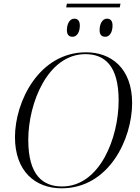

<svg xmlns="http://www.w3.org/2000/svg" viewBox="-20 -1008 758 1039"><path d="M632 -988H342L338 -968H628ZM550 -809C572 -809 589 -832 589 -870C589 -896 577 -907 559 -907C533 -907 519 -877 519 -845C519 -819 531 -809 550 -809ZM373 -809C395 -809 412 -832 412 -870C412 -896 400 -907 382 -907C356 -907 342 -877 342 -845C342 -819 354 -809 373 -809ZM313 11C571 11 695 -258 695 -450C695 -641 579 -725 446 -725C191 -725 61 -458 61 -266C61 -81 171 11 313 11ZM316 1C215 1 133 -56 133 -251C133 -451 239 -715 442 -715C546 -715 622 -653 622 -464C622 -263 521 1 316 1Z"/></svg>

Font: Noto Serif Display Light
Style: Italic
Weight: 300
Italic angle: -12°
Designer: Monotype Design Team
Foundry: Monotype Imaging Inc.
Version: Version 2.009